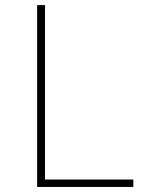

<svg xmlns="http://www.w3.org/2000/svg" viewBox="-20 -740 602 760"><path d="M127 0V-719.7H158.2V-29.3H507.8V0Z"/></svg>

Font: Reddit Mono ExtraLight
Style: Regular
Weight: 250
Monospace: yes
Designer: Stephen Hutchings
Foundry: Reddit
Version: Version 1.014